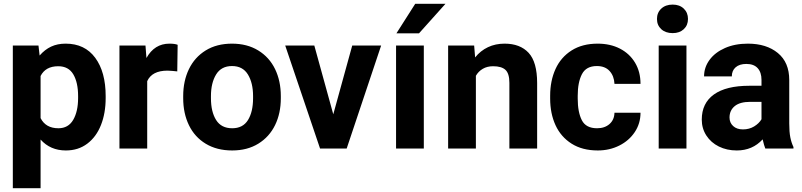

<svg xmlns="http://www.w3.org/2000/svg" viewBox="-20 -776 4191 1003"><path d="M47 -538H181L187 -486Q214 -517 247 -532.5Q280 -548 323 -548Q423 -548 477.5 -474Q532 -400 532 -274V-264Q532 -185 507.5 -123Q483 -61 436 -25.5Q389 10 324 10Q243 10 192 -47V207H47ZM284 -430Q218 -430 192 -379V-159Q219 -106 285 -106Q337 -106 362.5 -150Q388 -194 388 -264V-274Q388 -345 363 -387.5Q338 -430 284 -430Z M604 -538H740L745 -473Q787 -548 865 -548Q893 -548 908 -542L906 -403Q895 -404 881 -405.5Q867 -407 855 -407Q774 -407 749 -352V0H604Z M1192 -548Q1271 -548 1329 -512.5Q1387 -477 1417 -415Q1447 -353 1447 -274V-263Q1447 -184 1417 -122.5Q1387 -61 1329.5 -25.5Q1272 10 1193 10Q1113 10 1055 -25Q997 -60 967 -122Q937 -184 937 -263V-274Q937 -353 967 -415Q997 -477 1054.5 -512.5Q1112 -548 1192 -548ZM1193 -106Q1249 -106 1275.5 -149Q1302 -192 1302 -263V-274Q1302 -343 1275 -387Q1248 -431 1192 -431Q1136 -431 1109 -387Q1082 -343 1082 -274V-263Q1082 -192 1109 -149Q1136 -106 1193 -106Z M1791 0H1652L1470 -538H1622L1721 -179L1820 -538H1971Z M2169 -602H2051L2149 -756H2307ZM2049 -538H2194V0H2049Z M2321 -538H2457L2462 -476Q2490 -511 2529 -529.5Q2568 -548 2616 -548Q2697 -548 2741.5 -500Q2786 -452 2786 -342V0H2641V-343Q2641 -392 2620.5 -411Q2600 -430 2556 -430Q2525 -430 2502 -416.5Q2479 -403 2466 -380V0H2321Z M3190 -187H3326Q3326 -131 3296 -86Q3266 -41 3215 -15.5Q3164 10 3103 10Q3022 10 2966 -25.5Q2910 -61 2882 -122Q2854 -183 2854 -261V-276Q2854 -354 2882 -415.5Q2910 -477 2966 -512.5Q3022 -548 3102 -548Q3168 -548 3218.5 -522Q3269 -496 3297.5 -448.5Q3326 -401 3326 -338H3190Q3188 -379 3164.5 -405Q3141 -431 3098 -431Q3042 -431 3020 -388.5Q2998 -346 2998 -276V-261Q2998 -190 3019.5 -148Q3041 -106 3099 -106Q3139 -106 3164 -128Q3189 -150 3190 -187Z M3494 -752Q3530 -752 3552 -731Q3574 -710 3574 -677Q3574 -644 3552 -623.5Q3530 -603 3494 -603Q3457 -603 3434.5 -623.5Q3412 -644 3412 -677Q3412 -710 3434.5 -731Q3457 -752 3494 -752ZM3421 -538H3566V0H3421Z M3879 -442Q3843 -442 3823 -424.5Q3803 -407 3803 -377H3658Q3658 -424 3686.5 -463Q3715 -502 3767 -525Q3819 -548 3887 -548Q3984 -548 4043.5 -499Q4103 -450 4103 -358V-131Q4103 -87 4108.5 -59Q4114 -31 4125 -8V0H3978Q3972 -14 3964 -48Q3911 10 3829 10Q3777 10 3735.5 -10.5Q3694 -31 3670 -68Q3646 -105 3646 -151Q3646 -237 3709.5 -282.5Q3773 -328 3895 -328H3958V-359Q3958 -398 3938 -420Q3918 -442 3879 -442ZM3958 -153V-244H3900Q3845 -244 3818 -221.5Q3791 -199 3791 -162Q3791 -135 3810 -117.5Q3829 -100 3861 -100Q3894 -100 3919.5 -115.5Q3945 -131 3958 -153Z"/></svg>

Font: Freesentation 8 ExtraBold
Style: Regular
Weight: 800
Designer: glyphs from Roboto by Christian Robertson / Hangul glyphs from Noto Sans CJK(Source Han Sans) by Jang Soo-young and Kang
Foundry: PT&
Version: Version 2.001